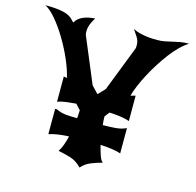

<svg xmlns="http://www.w3.org/2000/svg" viewBox="-113 -867 1046 1025"><g transform="rotate(15 410.5 -355.0)"><path d="M217 -229Q243 -216 273 -213.5Q303 -211 333 -211Q335 -223 335 -234.5Q335 -246 336 -256L309 -285Q284 -283 255.5 -279.5Q227 -276 207 -268V-408L225 -404Q216 -446 193 -499.5Q170 -553 140 -603.5Q110 -654 76.5 -694.5Q43 -735 13 -750Q59 -750 88 -746Q117 -742 134.5 -735Q152 -728 162 -718.5Q172 -709 181 -699Q195 -724 223 -736Q251 -748 289 -750Q277 -733 269 -712.5Q261 -692 261 -671Q261 -666 261.5 -662Q262 -658 263 -653L368 -402L405 -363L441 -401L539 -653Q540 -658 540 -662Q540 -666 540 -671Q540 -693 527.5 -713Q515 -733 503 -750Q520 -741 539 -736Q558 -731 576.5 -728.5Q595 -726 611 -725.5Q627 -725 639 -725Q662 -725 681 -729Q700 -733 719 -737.5Q738 -742 759 -746Q780 -750 808 -750Q785 -736 760.5 -712Q736 -688 713 -657.5Q690 -627 668.5 -593Q647 -559 629 -525Q611 -491 597.5 -459Q584 -427 577 -401L604 -408V-268Q581 -276 550.5 -280Q520 -284 493 -285Q487 -278 482 -271.5Q477 -265 472 -258Q472 -236 475 -211Q507 -211 542.5 -213.5Q578 -216 604 -229V-89Q581 -97 550 -101Q519 -105 491 -106Q499 -74 507.5 -49.5Q516 -25 527 -17Q498 -10 466 3Q434 16 414 40Q385 10 352.5 0Q320 -10 283 -17Q294 -34 302.5 -57Q311 -80 317 -106Q290 -105 260 -101Q230 -97 207 -89V-229Z"/></g></svg>

Font: New Rocker
Style: Regular
Weight: 400
Designer: Pablo Impallari, Brenda Gallo, Rodrigo Fuenzalida
Foundry: Pablo Impallari, Brenda Gallo, Rodrigo Fuenzalida
Version: Version 1.000; ttfautohint (v0.93) -l 8 -r 50 -G 200 -x 14 -